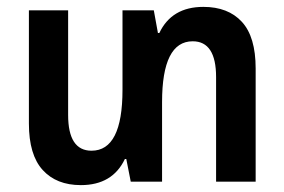

<svg xmlns="http://www.w3.org/2000/svg" viewBox="-20 -528 826 558"><path d="M571 -508Q479 -508 443 -432H439L427 -498H336V-267Q336 -90 246 -90Q178 -90 178 -194V-498H64V-169Q64 -78 104 -34Q144 10 215 10Q307 10 343 -66H347L360 0H451V-231Q451 -408 540 -408Q608 -408 608 -304V0H723V-329Q723 -421 683 -464.5Q643 -508 571 -508Z"/></svg>

Font: Noto Sans Armenian Condensed Semi
Style: Regular
Weight: 600
Width: 3
Designer: Monotype Design Team
Foundry: Monotype Imaging Inc.
Version: Version 1.901